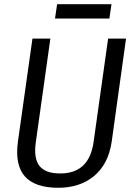

<svg xmlns="http://www.w3.org/2000/svg" viewBox="-20 -883 632 911"><path d="M257 8Q146 8 98 -46Q50 -100 65 -211L134 -700H219L150 -209Q139 -132 167 -96Q195 -60 266 -60Q403 -60 424 -209L493 -700H578L510 -211Q502 -157 481 -116.5Q460 -76 426.5 -48Q393 -20 350 -6Q307 8 257 8ZM509 -863 499 -795H241L251 -863Z"/></svg>

Font: Pathway Extreme SemiCondensed
Style: Italic
Weight: 400
Width: 4
Italic angle: -8°
Version: Version 1.001;gftools[0.9.26]